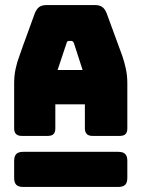

<svg xmlns="http://www.w3.org/2000/svg" viewBox="-20 -740 560 760"><path d="M243 -568 208 -463H307L273 -568Q272 -572 269 -575Q266 -578 264 -578H251Q248 -578 246 -575Q244 -572 243 -568ZM199 -232Q199 -217 192 -209.5Q185 -202 169 -202H66Q51 -202 43.5 -209.5Q36 -217 36 -232V-411Q36 -441 42 -468.5Q48 -496 57 -519Q71 -560 87.5 -604Q104 -648 118 -688Q125 -705 135.5 -712.5Q146 -720 166 -720H355Q374 -720 384.5 -712.5Q395 -705 402 -688L464 -519Q472 -496 478 -468.5Q484 -441 484 -411V-232Q484 -217 477 -209.5Q470 -202 454 -202H346Q331 -202 323.5 -209.5Q316 -217 316 -232V-327H199ZM72 0Q53 0 44.5 -8.5Q36 -17 36 -36V-103Q36 -122 44.5 -130.5Q53 -139 72 -139H448Q467 -139 475.5 -130.5Q484 -122 484 -103V-36Q484 -17 475.5 -8.5Q467 0 448 0Z"/></svg>

Font: Bungee
Style: Regular
Weight: 400
Designer: David Jonathan Ross
Foundry: David Jonathan Ross
Version: Version 1.000;PS 1.0;hotconv 1.0.72;makeotf.lib2.5.5900